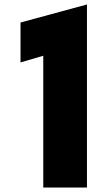

<svg xmlns="http://www.w3.org/2000/svg" viewBox="-20 -841 483 861"><path d="M370 -821 72 -740V-561L174 -591V0H370Z"/></svg>

Font: Hussar Techniczny
Style: Bold 
Weight: 700
Foundry: Cannot Into Space Fonts
Version: Version 0.77